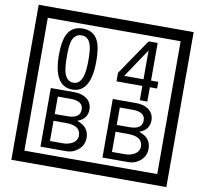

<svg xmlns="http://www.w3.org/2000/svg" viewBox="-106 -1075 1366 1281"><g transform="rotate(10 577.5 -435.0)"><path d="M1103 90H53V-960H1103ZM1028 15V-885H128V15ZM497 -656Q497 -442 371 -442Q244 -442 244 -656Q244 -744 265 -789Q294 -855 371 -855Q448 -855 477 -789Q497 -745 497 -656ZM444 -656Q444 -723 435 -752Q420 -809 371 -809Q322 -809 306 -752Q298 -723 298 -656Q298 -587 306 -553Q322 -488 371 -488Q419 -488 435 -554Q444 -587 444 -656ZM928 -547H879V-450H828V-547H653V-605L818 -847H879V-592H928ZM828 -592V-787L697 -592ZM522 -141Q522 -93 486.5 -61.5Q451 -30 403 -30H229V-427H388Q439 -427 471 -404Q508 -378 508 -329Q508 -266 440 -242Q522 -216 522 -141ZM457 -321Q457 -379 372 -379H285V-261H371Q457 -261 457 -321ZM469 -147Q469 -215 368 -215H285V-78H371Q408 -78 435 -93Q469 -112 469 -147ZM942 -141Q942 -93 906.5 -61.5Q871 -30 823 -30H649V-427H808Q859 -427 891 -404Q928 -378 928 -329Q928 -266 860 -242Q942 -216 942 -141ZM877 -321Q877 -379 792 -379H705V-261H791Q877 -261 877 -321ZM889 -147Q889 -215 788 -215H705V-78H791Q828 -78 855 -93Q889 -112 889 -147Z"/></g></svg>

Font: Unicode BMP Fallback SIL
Style: Regular
Weight: 400
Foundry: NRSI, SIL International
Version: Version 5.1 Based on Unicode 5.1